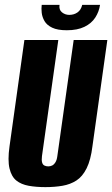

<svg xmlns="http://www.w3.org/2000/svg" viewBox="-20 -755 460 787"><path d="M166 12Q128 12 97.5 6.5Q67 1 47 -15Q27 -31 19 -64.5Q11 -98 19 -155L80 -591H219L152 -115Q150 -99 152.5 -89.5Q155 -80 162 -76.5Q169 -73 178 -73Q186 -73 193.5 -76.5Q201 -80 207 -89.5Q213 -99 215 -115L282 -591H420L359 -156Q352 -99 335 -65Q318 -31 293 -15Q268 1 236 6.5Q204 12 166 12ZM254 -631Q216 -631 194 -641.5Q172 -652 162.5 -668.5Q153 -685 151 -702.5Q149 -720 151 -735H224Q221 -715 234 -704.5Q247 -694 264 -694Q283 -694 297.5 -704Q312 -714 317 -735H390Q386 -707 370.5 -683Q355 -659 326 -645Q297 -631 254 -631Z"/></svg>

Font: Alumni Sans ExtraBold
Style: Italic
Weight: 800
Italic angle: -8°
Designer: Robert E. Leuschke
Foundry: Robert E. Leuschke
Version: Version 1.016